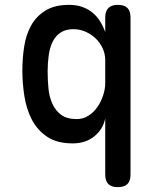

<svg xmlns="http://www.w3.org/2000/svg" viewBox="-20 -580 640 790"><path d="M465 -560Q492 -560 504.5 -547Q517 -534 517 -508V138Q517 165 504 177.5Q491 190 465 190Q439 190 426 177.5Q413 165 413 138V-93Q404 -48 368 -19Q332 10 279 10Q215 10 174.5 -17Q134 -44 111.5 -87Q89 -130 80.5 -183.5Q72 -237 72 -290Q72 -340 79.5 -388.5Q87 -437 108 -475Q129 -513 167 -536.5Q205 -560 264 -560Q295 -560 318.5 -551.5Q342 -543 360 -528.5Q378 -514 391 -493.5Q404 -473 413 -448V-508Q413 -534 426 -547Q439 -560 465 -560ZM282 -460Q251 -460 230 -446.5Q209 -433 197 -409Q185 -385 180.5 -353Q176 -321 176 -286Q176 -250 179.5 -215Q183 -180 196 -152Q209 -124 232.5 -107Q256 -90 296 -90Q322 -90 344 -104Q366 -118 381 -140Q396 -162 404.5 -188Q413 -214 413 -239V-333Q413 -358 402.5 -381Q392 -404 374 -421.5Q356 -439 332 -449.5Q308 -460 282 -460Z"/></svg>

Font: Maple Mono NL Medium
Style: Regular
Weight: 500
Monospace: yes
Designer: subframe7536
Version: Version 7.000